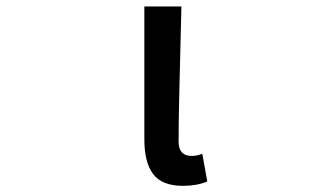

<svg xmlns="http://www.w3.org/2000/svg" viewBox="-20 -570 1040 602"><path d="M553.7 12.7Q488.3 12.7 460.4 -23.9Q432.6 -60.5 432.6 -132.8V-549.8H548.8Q547.9 -502 545.4 -411.1Q543 -320.3 541.5 -250Q540 -179.7 540 -126Q540 -81.1 581.1 -81.1Q597.7 -81.1 614.3 -87.9L629.9 -1Q597.7 12.7 553.7 12.7Z"/></svg>

Font: Gen Shin Gothic Monospace Medium
Style: Regular
Weight: 500
Designer: [Source Han Sans]
Ryoko NISHIZUKA  (kana & ideographs); Paul D. Hunt (Latin, Greek & Cyrillic); Wenlong ZHANG  (bopomofo
Version: Version 1.002.20150607